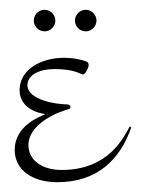

<svg xmlns="http://www.w3.org/2000/svg" viewBox="-20 -366 288 392"><path d="M155 -241C140 -246 125 -248 111 -248C62 -248 20 -223 20 -182C20 -138 73 -133 73 -133C61 -128 10 -109 10 -60C10 -19 46 6 97 6C180 6 226 -42 248 -106L245 -108C233 -87 203 -19 106 -19C63 -19 38 -41 38 -70C38 -105 79 -130 113 -141C119 -143 124 -143 124 -148C124 -150 122 -153 115 -153C95 -153 36 -162 36 -192C36 -213 60 -225 91 -225C135 -225 143 -214 150 -214C154 -214 161 -228 161 -233C161 -237 159 -240 155 -241ZM49 -324C49 -312 59 -302 71 -302C83 -302 93 -312 93 -324C93 -336 83 -346 71 -346C59 -346 49 -336 49 -324ZM133 -324C133 -312 143 -302 155 -302C167 -302 177 -312 177 -324C177 -336 167 -346 155 -346C143 -346 133 -336 133 -324Z"/></svg>

Font: Stalemate
Style: Regular
Weight: 400
Designer: Astigmatic (AOETI)
Foundry: Astigmatic (AOETI)
Version: Version 001.000